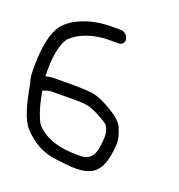

<svg xmlns="http://www.w3.org/2000/svg" viewBox="-120 -733 733 785"><g transform="rotate(20 246.5 -340.0)"><path d="M357.2 -159.6C352.7 -124.9 338.2 -106.3 313.5 -99C306.6 -97.3 286 -96.3 254.9 -97.9C185.6 -101.4 135.3 -121.8 100.7 -158.6C97.1 -162.4 88.8 -177.8 79.7 -202.9C71.4 -226 64 -255.6 57.1 -295.1C69.5 -300.8 85 -304.5 99.5 -304.5C118.6 -304.5 144.4 -304.7 173.6 -305C246.8 -305.8 261.3 -303.4 311.5 -276C352.7 -252.1 353.3 -253.2 360.9 -215.3C362.2 -208.5 361.5 -189 357.2 -159.6ZM274.5 -638H231.5C144.1 -638 68.7 -606 34.6 -564.4C6.8 -530.3 -6.3 -470.2 -7.8 -384.5C-8.2 -347.9 -7.2 -325.1 -0.1 -308.2C15.3 -216.9 33.8 -156.1 61.9 -125.4C102.8 -82.4 148.7 -56.9 205.5 -50.1C266.9 -43 331.6 -32.2 372.2 -63.7C399.8 -85.2 413.5 -128.1 417.4 -189.7C418.7 -210.2 412.9 -234 401.3 -261.2C392.4 -282.1 369.4 -300.7 336.2 -320.4C302.8 -340.3 275.3 -352.4 248.7 -355.9C203.7 -361.6 132.1 -359.5 89.5 -359.5C75.2 -359.5 62.6 -357.9 49 -354.1C45.3 -423.8 54.9 -494.9 81.1 -527.1C112.4 -558.7 173.7 -583 240.6 -583H283.6C298.1 -583 309.2 -594.3 306.6 -610C304.1 -624.9 290 -638 274.5 -638Z"/></g></svg>

Font: MewTooHand
Style: BdLta
Weight: 400
Designer: Mew Too, Robert Jablonski
Version: Version 0.77